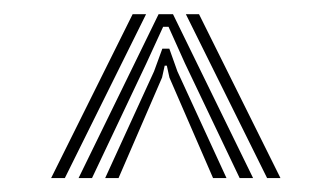

<svg xmlns="http://www.w3.org/2000/svg" viewBox="-20 -820 466 270"><path d="M90.5 -569.6 203 -800H223.3L335.9 -569.6H317L240 -731.1L217 -782.3H209.4L185.9 -731.1L109.4 -569.6ZM51.9 -569.6 166.5 -800H185.4L71.2 -569.6ZM127.9 -569.6 196.6 -719.6 208.3 -751.6H218.1L229.5 -719.6L298.5 -569.6H279.6L218.3 -710.8L214.6 -727.7H211.6L207.9 -711L146.7 -569.6ZM355.6 -569.6 241.4 -800H259.9L374.4 -569.6Z"/></svg>

Font: Big Shoulders Inline Text SC Thin
Style: Regular
Weight: 100
Designer: Patric King
Foundry: XO Type Co
Version: Version 2.002